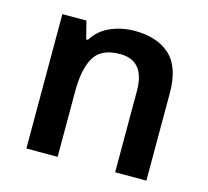

<svg xmlns="http://www.w3.org/2000/svg" viewBox="-85 -650 812 748"><g transform="rotate(15 321.0 -276.0)"><path d="M371 -552Q462 -552 513.5 -505Q565 -458 565 -353V0H439V-328Q439 -450 339 -450Q263 -450 235 -402Q207 -354 207 -265V0H81V-542H178L196 -471H203Q229 -513 274.5 -532.5Q320 -552 371 -552Z"/></g></svg>

Font: Noto Sans Kannada SemiBold
Style: Regular
Weight: 600
Designer: Jelle Bosma - Monotype Design Team
Foundry: Monotype Imaging Inc.
Version: Version 2.005; ttfautohint (v1.8.4.7-5d5b)